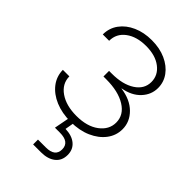

<svg xmlns="http://www.w3.org/2000/svg" viewBox="-221 -603 887 887"><g transform="rotate(45 222.5 -159.5)"><path d="M224.1 7.8Q167.5 7.8 123.5 -10.7Q79.6 -29.3 54.4 -62Q29.3 -94.7 28.8 -136.7H71.3Q71.8 -88.9 114 -59.6Q156.2 -30.3 223.6 -30.3Q292.5 -30.3 334 -61.3Q375.5 -92.3 375.5 -138.7Q375.5 -188.5 327.9 -218Q280.3 -247.6 201.2 -247.6H183.1V-284.2H201.2Q272 -284.2 314.9 -312Q357.9 -339.8 357.9 -386.2Q357.9 -430.2 321 -458.5Q284.2 -486.8 222.7 -486.8Q161.6 -486.8 123.3 -458.3Q85 -429.7 85 -382.8H43.5Q43.5 -424.3 66.9 -456.3Q90.3 -488.3 130.9 -506.3Q171.4 -524.4 222.7 -524.4Q274.9 -524.4 314.7 -506.3Q354.5 -488.3 377 -457.5Q399.4 -426.8 399.4 -388.2Q399.4 -344.7 368.2 -311.3Q336.9 -277.8 281.7 -268.1V-267.1Q345.2 -258.3 381.6 -222.2Q418 -186 418 -137.7Q418 -96.7 393.1 -63.7Q368.2 -30.8 324.5 -11.5Q280.8 7.8 224.1 7.8ZM175.3 204.1V172.4H226.6Q286.6 172.4 286.6 125.5Q286.6 78.1 224.1 78.1H191.9L209.5 -13.7H238.8V0L230.5 47.4Q273.9 48.8 298.3 69.6Q322.8 90.3 322.8 125.5Q322.8 163.1 296.6 183.6Q270.5 204.1 226.6 204.1Z"/></g></svg>

Font: Inter Display ExtraLight
Style: Regular
Weight: 200
Designer: Rasmus Andersson
Foundry: rsms
Version: Version 4.000;git-a52131595